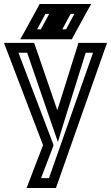

<svg xmlns="http://www.w3.org/2000/svg" viewBox="-87 -725 560 968"><path d="M418 -509H327H308L303 -491L202 -169L91 -492L85 -509H68H-31H-67L-54 -475L130 7L60 189L47 223H84H178H195L201 206L441 -476L453 -509H418ZM382 -459 160 173H120L180 16L183 7L180 -2L6 -459H50L180 -81L205 -9L227 -82L345 -459H382ZM119 -577H100L142 -655H161L119 -577ZM282 -540 352 -668 373 -705H331H255H246H240H204H128H113L106 -692L36 -564L15 -527H58H134H142H148H185H261H275L282 -540ZM246 -577H227L269 -655H288L246 -577Z"/></svg>

Font: Gamestation DisplayOutline
Style: Regular
Weight: 400
Designer: Jonas Hecksher
Foundry: Jonas Hecksher, Playtypeª, e-types AS
Version: Version 1.003